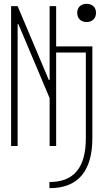

<svg xmlns="http://www.w3.org/2000/svg" viewBox="-20 -762 540 1002"><path d="M238 188Q334 188 381 131Q428 74 428 -40V-488H273V0H239V-250L76 -636H72V0H38V-730H72L235 -344H239V-730H273V-520H462V-41Q462 88 406 154Q350 220 238 220ZM432 -647Q410 -647 396.5 -660Q383 -673 383 -695Q383 -717 396.5 -729.5Q410 -742 432 -742Q454 -742 467.5 -729.5Q481 -717 481 -695Q481 -673 467.5 -660Q454 -647 432 -647Z"/></svg>

Font: M PLUS Code Latin ExtraLight
Style: Regular
Weight: 250
Designer: Coji Morishita
Foundry: UNDERFOREST DESIGN
Version: Version 1.002; ttfautohint (v1.8.3)